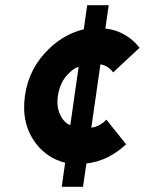

<svg xmlns="http://www.w3.org/2000/svg" viewBox="-20 -720 558 740"><path d="M386 -610 399 -700H316L303 -607Q268 -599 235 -581Q202 -563 172 -535Q91 -459 76 -350Q61 -241 120 -165Q142 -137 170 -119Q198 -101 231 -93L218 0H300L313 -90Q397 -99 466 -164L390 -259Q378 -246 363 -238Q348 -230 332 -228L367 -472Q397 -467 416 -441L518 -536Q466 -601 386 -610ZM283 -462 251 -238Q243 -240 236 -246Q229 -252 223 -259Q195 -297 203 -350Q207 -377 218 -400Q229 -423 249 -441Q257 -449 265.5 -454.5Q274 -460 283 -462Z"/></svg>

Font: Unageo
Style: Bold-Italic
Weight: 700
Designer: Richard Sepsi
Foundry: Richard Sepsi
Version: Version 2.000